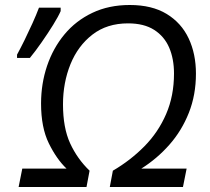

<svg xmlns="http://www.w3.org/2000/svg" viewBox="-20 -745 838 765"><path d="M47.9 -514.2V-527.3Q61.5 -552.2 77.9 -585.4Q94.2 -618.7 109.6 -652.8Q125 -687 135.3 -714.4H221.7V-700.7Q212.9 -680.2 191.9 -646.2Q170.9 -612.3 146 -576.7Q121.1 -541 99.1 -514.2ZM54.2 0 68.8 -73.2H245.1Q205.6 -110.8 174.6 -173.8Q143.6 -236.8 143.6 -332.5Q143.6 -411.6 167.5 -482.4Q191.4 -553.2 236.8 -607.9Q282.2 -662.6 347.9 -693.8Q413.6 -725.1 497.1 -725.1Q585.4 -725.1 644 -689.5Q702.6 -653.8 731.7 -592Q760.7 -530.3 760.7 -451.7Q760.7 -366.7 732.4 -295.4Q704.1 -224.1 655 -168.5Q606 -112.8 543 -73.2H723.6L709 0H417.5L429.7 -64.9Q500 -106 555.2 -161.9Q610.4 -217.8 641.8 -290.3Q673.3 -362.8 673.3 -452.1Q673.3 -510.3 654.1 -555.2Q634.8 -600.1 594.2 -626Q553.7 -651.9 490.2 -651.9Q406.2 -651.9 348.4 -607.2Q290.5 -562.5 260.7 -489Q231 -415.5 231 -329.1Q231 -235.8 259.5 -173.8Q288.1 -111.8 336.9 -64.9L324.7 0Z"/></svg>

Font: Open Sans
Style: Italic
Weight: 400
Italic angle: -12°
Designer: Monotype Design Team
Foundry: Monotype Imaging Inc.
Version: Version 3.000; ttfautohint (v1.8.4)